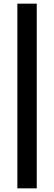

<svg xmlns="http://www.w3.org/2000/svg" viewBox="-20 -810 296 1050"><path d="M75 -790H181V220H75Z"/></svg>

Font: Oak Sans
Style: Bold
Weight: 700
Designer: Erik Kennedy, Walven
Foundry: Erik Kennedy, Walven
Version: Version 1.000